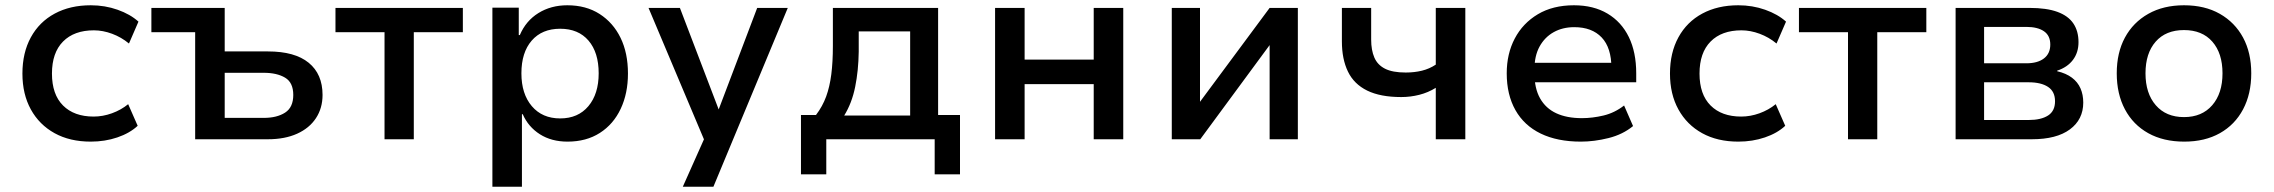

<svg xmlns="http://www.w3.org/2000/svg" viewBox="-20 -528 8621 728"><path d="M324 9Q245 9 187 -23Q129 -55 97 -113Q65 -171 65 -249Q65 -328 97 -386.5Q129 -445 187.5 -476.5Q246 -508 324 -508Q378 -508 426 -491Q474 -474 505 -446L469 -363Q440 -387 405 -400Q370 -413 336 -413Q261 -413 219 -370.5Q177 -328 177 -249Q177 -170 219 -128Q261 -86 335 -86Q370 -86 404.5 -98.5Q439 -111 466 -133L502 -51Q472 -23 425 -7Q378 9 324 9Z M720 0V-406H554V-498H832V-333H996Q1098 -333 1150.5 -290Q1203 -247 1203 -168Q1203 -118 1178 -80Q1153 -42 1106.5 -21Q1060 0 996 0ZM832 -81H980Q1030 -81 1061 -101Q1092 -121 1092 -168Q1092 -215 1061 -233.5Q1030 -252 980 -252H832Z M1438 0V-406H1252V-498H1735V-406H1549V0Z M1847 180V-499H1947V-395H1951Q1974 -449 2021.5 -478.5Q2069 -508 2131 -508Q2202 -508 2253.5 -475Q2305 -442 2333 -384.5Q2361 -327 2361 -249Q2361 -174 2333.5 -115.5Q2306 -57 2254.5 -24Q2203 9 2132 9Q2071 9 2027 -19Q1983 -47 1962 -95H1959V180ZM2104 -79Q2172 -79 2211 -125.5Q2250 -172 2250 -250Q2250 -329 2211.5 -374Q2173 -419 2104 -419Q2035 -419 1996 -374Q1957 -329 1957 -250Q1957 -172 1996.5 -125.5Q2036 -79 2104 -79Z M2569 180 2668 -42V45L2439 -498H2558L2705 -113L2851 -498H2967L2685 180Z M3017 133V-92H3074Q3099 -125 3112.5 -162Q3126 -199 3132 -246Q3138 -293 3138 -354V-498H3537V-92H3620V133H3524V0H3113V133ZM3181 -90H3431V-409H3236V-332Q3235 -260 3222.5 -198.5Q3210 -137 3181 -90Z M3753 0V-498H3865V-302H4127V-498H4239V0H4127V-209H3865V0Z M4423 0V-498H4530V-142L4794 -498H4901V0H4794V-357L4531 0Z M5424 0V-195Q5395 -177 5361.5 -168.5Q5328 -160 5293 -160Q5214 -160 5164 -184.5Q5114 -209 5091 -256.5Q5068 -304 5068 -371V-498H5179V-378Q5179 -338 5191 -310Q5203 -282 5231.5 -267.5Q5260 -253 5310 -253Q5343 -253 5371.5 -260Q5400 -267 5424 -283V-498H5536V0Z M5974 9Q5885 9 5822 -21.5Q5759 -52 5726 -110.5Q5693 -169 5693 -250Q5693 -324 5723.5 -382Q5754 -440 5811 -474Q5868 -508 5948 -508Q6022 -508 6075 -476.5Q6128 -445 6156 -387.5Q6184 -330 6184 -250V-216H5778V-290H6107L6090 -270Q6090 -347 6053 -386Q6016 -425 5949 -425Q5905 -425 5871 -406Q5837 -387 5817.5 -351.5Q5798 -316 5798 -264V-251Q5798 -193 5819.5 -155Q5841 -117 5881 -98.5Q5921 -80 5978 -80Q6018 -80 6060 -90Q6102 -100 6138 -128L6172 -50Q6133 -18 6079 -4.5Q6025 9 5974 9Z M6571 9Q6492 9 6434 -23Q6376 -55 6344 -113Q6312 -171 6312 -249Q6312 -328 6344 -386.5Q6376 -445 6434.5 -476.5Q6493 -508 6571 -508Q6625 -508 6673 -491Q6721 -474 6752 -446L6716 -363Q6687 -387 6652 -400Q6617 -413 6583 -413Q6508 -413 6466 -370.5Q6424 -328 6424 -249Q6424 -170 6466 -128Q6508 -86 6582 -86Q6617 -86 6651.5 -98.5Q6686 -111 6713 -133L6749 -51Q6719 -23 6672 -7Q6625 9 6571 9Z M6987 0V-406H6801V-498H7284V-406H7098V0Z M7395 0V-498H7675Q7740 -498 7781 -483Q7822 -468 7841.5 -439Q7861 -410 7861 -368Q7861 -329 7840 -301Q7819 -273 7780 -260V-258Q7814 -250 7836 -233.5Q7858 -217 7868.5 -193Q7879 -169 7879 -139Q7879 -75 7828.5 -37.5Q7778 0 7684 0ZM7503 -73H7672Q7719 -73 7745.5 -90Q7772 -107 7772 -144Q7772 -181 7745.5 -198.5Q7719 -216 7672 -216H7503ZM7503 -288H7663Q7706 -288 7730 -306.5Q7754 -325 7754 -359Q7754 -393 7730 -409.5Q7706 -426 7663 -426H7503Z M8262 9Q8183 9 8125.5 -23Q8068 -55 8037 -113.5Q8006 -172 8006 -250Q8006 -328 8037 -385.5Q8068 -443 8125.5 -475.5Q8183 -508 8261 -508Q8340 -508 8397 -475.5Q8454 -443 8485 -385.5Q8516 -328 8516 -250Q8516 -172 8485 -113.5Q8454 -55 8397 -23Q8340 9 8262 9ZM8261 -84Q8329 -84 8368 -129Q8407 -174 8407 -250Q8407 -326 8368.5 -370Q8330 -414 8261 -414Q8192 -414 8153.5 -370Q8115 -326 8115 -250Q8115 -174 8154 -129Q8193 -84 8261 -84Z"/></svg>

Font: Nunito Sans 7pt SemiBold
Style: Regular
Weight: 600
Designer: Vernon Adams
Foundry: Vernon Adams
Version: Version 3.101;gftools[0.9.27]